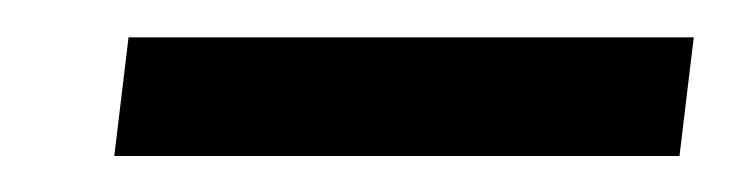

<svg xmlns="http://www.w3.org/2000/svg" viewBox="-20 -702 399 105"><path d="M42.5 -616.7H351.6L359.4 -681.6H50.3Z"/></svg>

Font: Guggenheim Sans Display
Style: Italic
Weight: 400
Italic angle: -7°
Designer: Modified by Tom Baber under direction of Pentagram Design 2023
Foundry: rsms
Version: Version 1.001;Glyphs 3.1.2 (3151)